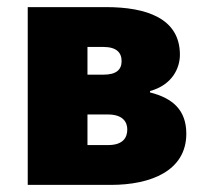

<svg xmlns="http://www.w3.org/2000/svg" viewBox="-20 -520 576 540"><path d="M58 0H292C405 0 504 -40 504 -144C504 -210 466 -244 402 -260V-264C464 -281 486 -328 486 -366C486 -469 391 -500 278 -500H58ZM226 -310V-388H270C308 -388 322 -372 322 -348C322 -324 307 -310 271 -310ZM226 -112V-198H284C324 -198 338 -178 338 -156C338 -132 325 -112 284 -112Z"/></svg>

Font: Giro Sans Black
Style: Regular
Weight: 900
Designer: Paul D. Hunt
Foundry: Adobe Systems Incorporated
Version: Version 1.000;PS 1.0;hotconv 1.0.88;makeotf.lib2.5.647800